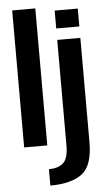

<svg xmlns="http://www.w3.org/2000/svg" viewBox="-65 -826 608 1096"><g transform="rotate(-5 239.0 -277.5)"><path d="M48 0H180.5V-785H48ZM178 230Q297.5 230 359.8 183.8Q422 137.5 422 2V-595H289.5V8Q289.5 84.5 260.5 110.2Q231.5 136 178 136ZM289.5 -763V-660.5H422V-763Z"/></g></svg>

Font: Anybody SemiCondensed SemiBold
Style: Regular
Weight: 600
Width: 4
Version: Version 1.113;gftools[0.9.25]